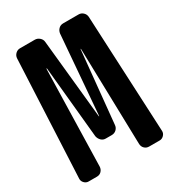

<svg xmlns="http://www.w3.org/2000/svg" viewBox="-176 -833 853 937"><g transform="rotate(-30 250.0 -365.0)"><path d="M412.1 -730.5Q426.8 -730.5 437.5 -720.2Q448.2 -710 449.2 -695.3L480.5 -35.2Q481.4 -21.5 471.2 -10.7Q460.9 0 447.3 0H387.7Q373 0 362.8 -9.8Q352.5 -19.5 351.6 -35.2L337.9 -579.1Q337.9 -580.1 336.9 -580.1Q335.9 -580.1 335.9 -579.1L295.9 -174.8Q294.9 -160.2 284.2 -149.9Q273.4 -139.6 257.8 -139.6H223.6Q209 -139.6 198.7 -149.9Q188.5 -160.2 185.5 -174.8L146.5 -579.1Q146.5 -580.1 145 -580.1Q143.6 -580.1 143.6 -579.1L129.9 -35.2Q128.9 -20.5 119.1 -10.3Q109.4 0 93.8 0H46.9Q33.2 0 22.9 -10.7Q12.7 -21.5 13.7 -35.2L44.9 -695.3Q45.9 -710 56.6 -720.2Q67.4 -730.5 82 -730.5H165Q179.7 -730.5 191.4 -720.2Q203.1 -710 204.1 -695.3L249 -251Q249 -250 250 -250Q251 -250 251 -251L287.1 -695.3Q289.1 -710 299.3 -720.2Q309.6 -730.5 325.2 -730.5Z"/></g></svg>

Font: Rounded-L Mgen+ 1mn bold
Style: Bold
Weight: 700
Designer: [Source Han Sans]
Ryoko NISHIZUKA  (kana & ideographs); Paul D. Hunt (Latin, Greek & Cyrillic); Wenlong ZHANG  (bopomofo
Version: Version 1.059.20150602